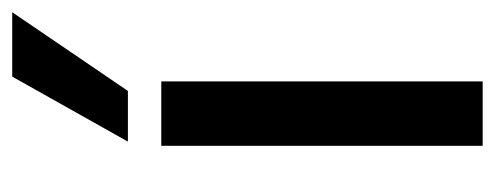

<svg xmlns="http://www.w3.org/2000/svg" viewBox="-274 -556 829 322"><g transform="rotate(-90 141.0 -394.5)"><path d="M58 0V-539H166V0ZM65 -595 174 -789H282L150 -595Z"/></g></svg>

Font: Georama ExtraCondensed Thin Medium
Style: Regular
Weight: 500
Version: Version 1.001